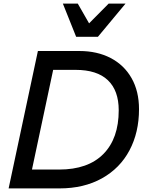

<svg xmlns="http://www.w3.org/2000/svg" viewBox="-20 -1049 810 1069"><path d="M191 -765H422Q521 -765 596 -726Q671 -687 712.5 -614Q754 -541 754 -441Q754 -312 701 -212Q648 -112 547.5 -56Q447 0 311 0H28ZM309 -105Q470 -105 555.5 -191.5Q641 -278 641 -435Q641 -545 580.5 -602.5Q520 -660 401 -660H276L158 -105ZM330 -1029H413L476 -919L585 -1029H679L525 -844H404Z"/></svg>

Font: Application Medium
Style: Italic
Weight: 500
Italic angle: -12°
Designer: Wei Huang
Foundry: Wei Huang
Version: Version 0.012